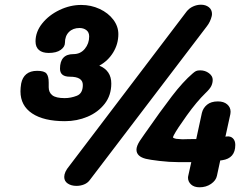

<svg xmlns="http://www.w3.org/2000/svg" viewBox="-20 -786 1064 816"><path d="M859 -674 361 -20Q352 -8 337 -2Q322 4 305 4Q283 4 268 -6Q253 -16 253 -34Q253 -55 274 -80L773 -737Q784 -751 800.5 -758.5Q817 -766 834 -766Q854 -766 867.5 -755.5Q881 -745 881 -726L880 -718Q874 -693 859 -674ZM256 -271Q166 -271 116.5 -304Q67 -337 67 -398Q67 -413 70 -431Q75 -457 92 -471Q109 -485 138 -485Q168 -485 177.5 -473.5Q187 -462 187 -435V-415Q187 -393 202.5 -381Q218 -369 255 -369Q281 -369 306.5 -379Q332 -389 332 -425Q332 -460 277 -460Q235 -460 235 -494Q235 -556 292 -556Q322 -556 340.5 -578.5Q359 -601 359 -631Q359 -649 347 -658Q335 -667 318 -667Q290 -667 273 -650Q256 -633 256 -604Q256 -587 238 -574Q220 -561 187 -561Q160 -561 145.5 -573.5Q131 -586 131 -610Q131 -651 159.5 -686.5Q188 -722 233 -743.5Q278 -765 325 -765Q367 -765 403.5 -748Q440 -731 461.5 -702.5Q483 -674 483 -641Q483 -599 461 -563Q439 -527 402 -507Q453 -486 453 -431Q453 -381 425 -345Q397 -309 352 -290Q307 -271 256 -271ZM980 -170Q980 -113 924 -105L916 -104L902 -39Q898 -19 877 -4.5Q856 10 828 10Q805 10 792 -2Q779 -14 779 -31Q779 -35 781 -43L793 -97H737Q700 -97 658 -102Q616 -107 600 -111Q560 -121 560 -150Q560 -165 574 -187Q592 -213 594 -216Q663 -315 710.5 -377Q758 -439 799 -474Q807 -481 813 -484Q819 -487 831 -487Q852 -487 868 -475Q884 -463 884 -447Q884 -433 878 -420.5Q872 -408 853 -390Q816 -354 774 -295.5Q732 -237 719 -212Q715 -204 715 -203Q715 -199 729 -196Q749 -194 755 -194Q761 -194 772 -194.5Q783 -195 802 -195H814L838 -306Q843 -327 860 -341Q877 -355 906 -355Q931 -355 945.5 -342.5Q960 -330 960 -311Q960 -305 959 -301L938 -205Q940 -206 943 -206Q960 -208 970 -198Q980 -188 980 -170Z"/></svg>

Font: Mali
Style: Bold Italic
Weight: 700
Italic angle: -10°
Version: Version 1.000; ttfautohint (v1.6)